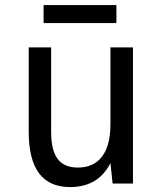

<svg xmlns="http://www.w3.org/2000/svg" viewBox="-20 -736 642 770"><path d="M154.8 -715.8H446.8V-643.6H154.8ZM260.7 14.2Q95.2 14.2 95.2 -207V-545.9H185.1V-207Q185.1 -133.3 211.2 -98.6Q237.3 -64 292 -64Q356 -64 389.4 -108.4Q422.9 -152.8 422.9 -236.8V-545.9H513.2V0H431.6L422.9 -82Q374.5 14.2 260.7 14.2Z"/></svg>

Font: Vazir Code Hack
Style: Code-Hack
Weight: 400
Foundry: DejaVu fonts team - Redesigned by Saber Rastikerdar
Version: Version 1.1.2